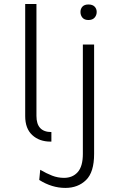

<svg xmlns="http://www.w3.org/2000/svg" viewBox="-20 -700 611 964"><path d="M238 11H233.5Q177.5 11 142 -21.8Q106.5 -54.5 106.5 -117V-680H163V-118Q163 -37 238 -37ZM308 243.5Q240.5 243.5 177 203.5L182 152.5Q213.5 171 242 182Q270.5 193 301.5 193Q344.5 193 370.2 164.2Q396 135.5 396 72.5V-476.5H452.5V73Q452.5 164.5 412 204Q371.5 243.5 308 243.5ZM424 -599.5Q404 -599.5 394 -611.2Q384 -623 384 -640Q384 -656 394 -666.8Q404 -677.5 424 -677.5Q444.5 -677.5 455 -666.8Q465.5 -656 465.5 -640Q465.5 -623.5 455 -611.5Q444.5 -599.5 424 -599.5Z"/></svg>

Font: Betina Sans Light
Style: Regular
Weight: 300
Designer: Jonathan Pinhorn (font) & Cristiano Sobral (main changes)
Version: Version 2.001;October 6, 2020;FontCreator 13.0.0.2681 64-bit